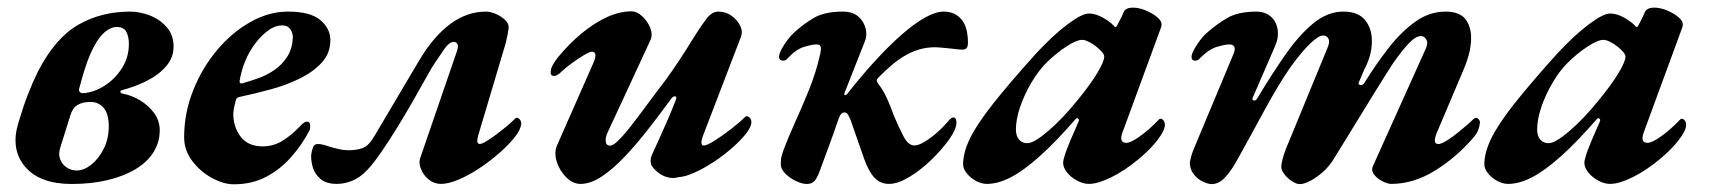

<svg xmlns="http://www.w3.org/2000/svg" viewBox="-20 -463 4435 498"><path d="M165.9 14.2Q83.6 14.2 45.5 -30.1Q7.5 -74.4 26.7 -141.2Q39.8 -185.4 51.7 -216.3Q63.6 -247.2 78.3 -277.4Q123.5 -364.7 183.1 -398.8Q242.8 -432.9 317 -432.9Q342.7 -432.9 368.5 -423Q394.3 -413 412.2 -392.8Q430.2 -372.6 430.2 -342.1Q430.2 -313.8 411 -291.3Q391.8 -268.8 361 -253.4Q330.2 -237.9 296.2 -229.1Q292.2 -228.1 292.2 -225.2Q292.2 -222.3 297.2 -220.3Q320.7 -216.2 342.8 -203Q364.9 -189.8 379.6 -170Q394.3 -150.1 394.3 -125.2Q394.3 -94.3 378.3 -68.6Q362.4 -42.9 332.2 -24.6Q302.1 -6.3 260.1 3.9Q218 14.2 165.9 14.2ZM179.3 -20.8Q197.5 -20.8 216.6 -35.8Q235.7 -50.8 248.9 -76.8Q262.1 -102.7 262.1 -135.3Q262.1 -167.8 248.9 -183.2Q235.6 -198.6 214.5 -198.6Q193.7 -198.6 180.8 -190.6Q167.8 -182.7 162.2 -163L135.7 -78Q131.3 -63.2 136 -50.2Q140.7 -37.3 152.2 -29.1Q163.7 -20.8 179.3 -20.8ZM194.2 -221.3Q220.8 -222.4 248.5 -239Q276.2 -255.6 295.2 -284.5Q314.3 -313.4 314.3 -349.5Q314.3 -367.2 307.8 -380.1Q301.3 -393 283 -393Q267.6 -393 251.9 -379.9Q236.2 -366.8 221.4 -337.9Q206.6 -309 193.3 -262L185.1 -232.1Q184.1 -227.9 187.1 -224.5Q190.1 -221.1 194.2 -221.3Z M586.5 15Q559.8 15 529.7 -1.4Q499.6 -17.8 478.6 -45.6Q457.6 -73.4 457.6 -107Q457.6 -169.3 480.6 -227.5Q503.5 -285.6 542 -331.8Q580.5 -378.1 628.8 -405.5Q677.1 -432.9 726.8 -432.9Q784.8 -432.9 810.8 -411Q836.9 -389.1 836.9 -359Q836.9 -324.7 814.5 -300.5Q792.2 -276.3 756.7 -258.9Q721.2 -241.6 679.9 -230.6Q638.6 -219.6 601.5 -211.6Q597.2 -210.6 594.9 -208.7Q592.6 -206.8 591.4 -202.4Q589.4 -195.2 587.7 -186.8Q586 -178.5 585.2 -170.2Q584.4 -135.2 603.6 -109.3Q622.9 -83.3 661.2 -83.3Q689 -83.3 712.3 -97.6Q735.7 -111.9 758.2 -135.6Q769.1 -147.5 775.4 -147.5Q784.6 -147.5 784.6 -136.6Q784.6 -134 784.2 -129.9Q783.8 -125.7 781.8 -122.9Q762.6 -86.6 734.7 -55.1Q706.9 -23.6 670.2 -4.3Q633.5 15 586.5 15ZM608.5 -246.9Q629.4 -252.7 651.8 -260.8Q674.2 -268.9 693.3 -282.6Q712.5 -296.3 725.2 -316.2Q737.9 -336 739.5 -364.4Q740.4 -375.7 733.4 -386.5Q726.4 -397.2 711.7 -397.2Q694 -397.2 676.5 -384.6Q658.9 -372 643.1 -351.6Q627.2 -331.2 616.4 -305.4Q605.6 -279.5 601.5 -252.9Q600.7 -245.3 608.5 -246.9Z M853.5 14Q826.3 14 811.2 1.1Q796.2 -11.8 791.2 -29.4Q786.3 -46.9 787.1 -61.7Q788.7 -73.2 792.1 -81.4Q795.5 -89.5 804.4 -89.5Q812.1 -89.5 821.1 -87Q830 -84.4 840.6 -80.8Q849.9 -78.1 860.9 -75.7Q871.9 -73.3 884 -73.3Q906.5 -73.3 921.8 -79.4Q937.2 -85.6 951.6 -110.9L1067.8 -307.1Q1104.5 -368.6 1147.8 -400.7Q1191.1 -432.9 1240.7 -432.9Q1252 -432.9 1266.2 -426.8Q1280.4 -420.7 1290.2 -411.1Q1300.1 -401.5 1299.3 -391.2Q1298.5 -383.1 1296.3 -371.9Q1294 -360.8 1292 -352.1L1220.1 -110.8Q1214.2 -89.6 1224.5 -89.6Q1229.9 -89.6 1241.3 -96.5Q1252.6 -103.3 1266.5 -113.7Q1280.4 -124.1 1293.3 -134.7Q1306.2 -145.4 1315 -154.2Q1316.3 -155.5 1317.4 -156.5Q1318.5 -157.5 1320.3 -157.5Q1325 -157.5 1328.6 -152.7Q1332.2 -147.9 1332.2 -142.1Q1331.4 -134.8 1326.9 -125.3Q1322.3 -115.9 1313.5 -105.2Q1297.3 -85.2 1273.2 -64.4Q1249.1 -43.5 1222.1 -25.7Q1195 -7.9 1168.9 3Q1142.9 14 1123.8 14Q1105.7 14 1091.9 2.6Q1078.1 -8.8 1072 -24.4Q1065.8 -39.9 1069.5 -51.8L1165.2 -330.3Q1169.6 -343.1 1166.4 -348.8Q1163.1 -354.4 1157.1 -354.4Q1145.5 -354.4 1132.6 -336Q1119.7 -317.6 1107.6 -299.3Q1101.7 -291.3 1087.7 -265.9Q1073.6 -240.5 1054 -206.1Q1034.4 -171.6 1012.4 -135.7Q990.4 -99.8 969.9 -69.9Q949.4 -40 933.4 -23Q913.6 -2 893.3 6Q873.1 14 853.5 14Z M1485.7 14Q1465.7 14 1448.5 -3.3Q1431.2 -20.6 1424 -43.8Q1416.8 -67.1 1424.7 -85.7L1518.2 -297.7Q1525.2 -313.1 1524.4 -321Q1523.5 -328.9 1515.5 -328.9Q1509.7 -328.9 1494.1 -319.7Q1478.5 -310.4 1462.3 -298.4Q1446.2 -286.4 1437.7 -278.4Q1425.1 -265.7 1416.7 -265.9Q1408.3 -266.1 1408.3 -274.8Q1408.3 -284.5 1413.6 -294.1Q1418.9 -303.6 1426.1 -313Q1455.2 -348.6 1487.7 -375.7Q1520.3 -402.8 1553.5 -418.2Q1586.8 -433.6 1618 -433.6Q1632 -433.6 1645.9 -420.7Q1659.8 -407.8 1666.6 -390.5Q1673.5 -373.1 1667 -358.8Q1648 -317 1620 -257.3Q1592.1 -197.5 1557.2 -122.1Q1549.8 -107 1551.1 -96.2Q1552.4 -85.3 1562.4 -85.3Q1572.4 -85.3 1591.5 -106.4Q1610.7 -127.5 1635.4 -160.7Q1660.1 -193.8 1685.6 -228.1Q1704.8 -252.3 1722.6 -278.2Q1740.5 -304.1 1756.3 -328.8Q1772 -353.5 1783.3 -371.8Q1799.8 -398.2 1813.3 -415.5Q1826.9 -432.9 1843.5 -432.9Q1862.7 -432.9 1877.7 -421.9Q1892.7 -411 1899.9 -396.1Q1907.1 -381.1 1901.6 -366.9L1802.3 -108.1Q1799.2 -99.8 1799.4 -92.7Q1799.6 -85.5 1805.3 -85.5Q1813.4 -85.5 1833.6 -98.3Q1853.8 -111.1 1876.2 -128.4Q1898.6 -145.6 1911.9 -159Q1914.6 -161.6 1915.8 -161.6Q1921.2 -161.6 1925 -157.1Q1928.9 -152.5 1928.9 -146.9Q1928.9 -134.2 1915.2 -116.6Q1901.4 -99.1 1879.4 -79.7Q1857.4 -60.3 1832 -43.5Q1806.5 -26.8 1782.5 -15.8Q1758.5 -4.7 1740.4 -3.6Q1726.3 0.7 1712 -3.1Q1697.6 -6.8 1686.8 -15.7Q1675.9 -24.5 1670.1 -33.6Q1667.8 -37.7 1667.6 -45.2Q1667.3 -52.8 1670.8 -60.9Q1679.1 -79.4 1689.4 -101.9Q1699.6 -124.4 1710.9 -150.2Q1722.2 -175.9 1732.9 -203.8Q1736.3 -212.5 1731.1 -213.1Q1725.9 -213.7 1720.9 -206.9Q1691.9 -167.1 1661.3 -127.9Q1630.7 -88.7 1600.4 -56.7Q1570.1 -24.7 1541 -5.3Q1511.9 14 1485.7 14Z M2072.2 14.2Q2060.6 14.2 2044.8 6.7Q2028.9 -0.7 2017 -12.7Q2005.2 -24.6 2005.2 -36.3Q2005.2 -43.2 2005.6 -48.4Q2006 -53.5 2007.6 -59.3Q2009.2 -65.1 2011.7 -72.4Q2023.8 -105.1 2041.7 -144.6Q2059.7 -184.1 2078.1 -229.4Q2096.5 -274.6 2107.4 -322.7Q2110.1 -334.8 2108.8 -341.3Q2107.5 -347.8 2097.5 -347.8Q2087.4 -347.8 2066 -341.6Q2044.6 -335.4 2021.4 -310Q2017.4 -305.2 2009.4 -305.8Q2001.3 -306.4 2000.5 -315Q2000.5 -322.6 2006.7 -334.6Q2012.9 -346.6 2022.3 -358.9Q2031.7 -371.3 2038.2 -377.1Q2062.6 -399.8 2090.5 -416.3Q2118.5 -432.9 2165.6 -432.9Q2191.8 -432.9 2206.3 -420Q2220.7 -407.2 2225.2 -389.3Q2229.6 -371.5 2223.4 -356.2L2171.4 -224.3Q2168.2 -216.6 2171.9 -216.3Q2175.5 -216.1 2179.5 -221.9Q2214.7 -266.9 2249.9 -305.2Q2285 -343.5 2317.8 -372.4Q2350.6 -401.3 2378.7 -417.1Q2406.9 -432.9 2427.4 -432.9Q2457.1 -432.9 2473.9 -412.5Q2490.8 -392.2 2490.6 -351Q2490.6 -334.3 2477.1 -334.3Q2470.5 -334.3 2461.3 -335.4Q2452 -336.5 2442.2 -337.5Q2430.9 -338.5 2421.3 -339.5Q2411.6 -340.5 2406.1 -340.5Q2385.1 -340.5 2366.3 -335.3Q2347.6 -330.1 2329.7 -320Q2311.9 -310 2294.5 -295.5Q2277.2 -281 2258.1 -261.6Q2254.1 -257.6 2254.1 -254.3Q2254 -251 2258.4 -244.9Q2270.7 -229.6 2280.6 -207.8Q2290.5 -186 2298.8 -162.2Q2311 -133.3 2323.4 -109.5Q2335.8 -85.7 2351.6 -85.7Q2362.1 -85.7 2377.5 -94.9Q2392.9 -104 2408 -117.1Q2423.1 -130.2 2431.2 -139.6Q2440.5 -150.1 2444.6 -154.2Q2448.8 -158.3 2452.8 -158.3Q2457.4 -158.3 2459.1 -154Q2460.8 -149.8 2460.8 -145.1Q2460.8 -128.3 2442.3 -102Q2423.9 -75.8 2396 -48.8Q2368.2 -21.8 2338.4 -3.9Q2308.6 14 2286 14Q2263.4 14 2248.3 -1.9Q2233.2 -17.8 2221.6 -50.4L2186.8 -150.1Q2183.6 -158.7 2179.8 -165.1Q2176 -171.4 2169.3 -171.4Q2165 -171.4 2161 -166.4Q2157.1 -161.4 2153.1 -149.3Q2143.7 -120.7 2130.6 -85.8Q2117.4 -50.9 2105.5 -17.6Q2098.7 0.8 2091.6 7.5Q2084.4 14.2 2072.2 14.2Z M2539.6 14Q2526 14 2511.5 6.3Q2497.1 -1.5 2487.5 -13.5Q2478 -25.6 2478 -36.6Q2478 -66.8 2495.8 -103.7Q2513.7 -140.5 2555 -193Q2596.4 -245.5 2666.3 -323.2Q2709.7 -370.2 2747.8 -399Q2785.9 -427.9 2804.3 -427.9Q2831 -427.9 2863.5 -401.6Q2870.1 -394.2 2871.1 -393.7Q2872 -393.1 2873 -393.1Q2875 -393.1 2875.7 -393.8Q2876.4 -394.5 2879 -399.9Q2886.5 -414.1 2889.5 -420.3Q2892.5 -426.6 2894.4 -431.6Q2899.6 -443.2 2918.7 -443.2Q2934.2 -443.2 2951.4 -436.1Q2968.6 -429 2980.7 -419.1Q2992.8 -409.2 2992.8 -400.1Q2992.8 -394.3 2990.7 -389.8L2891 -118.3Q2882.1 -92.5 2901.5 -92.5Q2913 -92.5 2936.8 -109.6Q2960.7 -126.6 2984.6 -151.6Q2987.4 -154.5 2987.9 -154.7Q2988.3 -155 2989.5 -155Q2994.3 -155 2997.9 -150.5Q3001.4 -145.9 3001.4 -139.1Q3001.4 -124.7 2982.5 -100.1Q2963.6 -75.5 2933.8 -50.7Q2897.6 -20.6 2862.6 -3.3Q2827.5 14 2804.3 14Q2789.4 14 2773.7 5.5Q2757.9 -2.9 2747.7 -15.6Q2737.5 -28.3 2737.5 -40.6Q2737.5 -47.5 2742.7 -63.6Q2744.5 -69.3 2748.4 -79.2Q2752.3 -89 2757.1 -100.6Q2761.9 -112.2 2767.4 -124.2Q2772.9 -136.2 2777.4 -147.3Q2780 -152.5 2776.6 -155.1Q2773.2 -157.8 2770.5 -154.9Q2719.3 -95.9 2677.5 -58.4Q2635.6 -20.8 2602.2 -3.4Q2568.8 14 2539.6 14ZM2644.8 -91.6Q2661.9 -91.6 2698.8 -123.2Q2735.8 -154.8 2774.4 -202.6Q2806.6 -241.7 2825.4 -272.5Q2844.1 -303.4 2844.1 -316.4Q2844.1 -325.3 2823.7 -342Q2814.4 -349.5 2804.1 -354.5Q2793.9 -359.6 2787.2 -359.6Q2771.7 -359.6 2744.7 -341.6Q2717.7 -323.6 2694.2 -300.2Q2673.5 -279.7 2655.4 -249.1Q2637.2 -218.5 2626.1 -186.1Q2615 -153.6 2615 -127.3Q2615 -110.6 2623 -101.1Q2631 -91.6 2644.8 -91.6Z M3122.6 14.5Q3113.5 14.5 3099.7 7.9Q3085.8 1.3 3075.9 -11.5Q3066.1 -24.2 3066.1 -41.7Q3066.9 -46.7 3068.9 -54.6Q3070.9 -62.6 3074.3 -71.7L3180.2 -325Q3184.4 -335.5 3181.5 -341.7Q3178.5 -347.8 3168.2 -347.8Q3158.1 -347.8 3136.7 -341.6Q3115.2 -335.4 3090.4 -310Q3086.4 -305.2 3078.6 -305.7Q3070.9 -306.2 3070.5 -314.8Q3070.5 -322.5 3077 -334.4Q3083.5 -346.4 3092.9 -358.8Q3102.4 -371.3 3109.6 -377.1Q3134.8 -399.8 3162.9 -416.2Q3191 -432.7 3238.2 -432.9Q3261.2 -432.9 3275.9 -420.2Q3290.6 -407.5 3293.9 -386.4Q3297.1 -365.4 3286.6 -342L3229.6 -210.4Q3226.6 -203.4 3231.9 -202.4Q3237.3 -201.4 3241.1 -208Q3278.3 -269.9 3313.7 -320.8Q3349.1 -371.7 3386.1 -402.3Q3423 -432.9 3464.8 -432.9Q3503.5 -432.9 3521.4 -410Q3539.4 -387.1 3538.3 -352.5Q3537.3 -317.8 3518.9 -283.4L3505 -250.5Q3501.2 -243.5 3508.2 -242.5Q3515.1 -241.5 3519 -248.2Q3549.5 -297.5 3582.2 -339.3Q3614.9 -381.1 3651.3 -407Q3687.6 -432.9 3729.5 -432.9Q3768.1 -432.9 3783.1 -410.6Q3798.1 -388.4 3795.3 -353.8Q3792.4 -319.2 3775.9 -281.8L3707.1 -119.6Q3694.6 -89.4 3710.5 -89.4Q3716.8 -89.4 3727.6 -95.4Q3738.5 -101.5 3750.6 -110.8Q3762.8 -120 3773.3 -128.9Q3783.9 -137.7 3789.5 -142.5Q3794.6 -147.6 3800 -152.5Q3805.5 -157.4 3808.9 -157.4Q3811.9 -157.4 3815.2 -153.7Q3818.6 -150 3818.6 -145.1Q3817.7 -134.7 3813.8 -125Q3809.9 -115.2 3801.4 -105.9Q3757.7 -54.9 3702 -20.5Q3646.2 14 3588.5 14Q3579.7 14 3566.3 7.5Q3552.9 1 3544.3 -10Q3535.7 -21 3541.3 -32.8L3677 -334.3Q3685 -350.2 3679.8 -359.8Q3674.6 -369.4 3666 -369.5Q3652.5 -369.7 3634.5 -351Q3616.5 -332.3 3592.5 -297.8Q3574.3 -269.8 3549 -228.9Q3523.7 -188.1 3495.4 -141.7Q3467.1 -95.3 3438.1 -48.5Q3426.8 -30.4 3410.2 -16Q3393.5 -1.5 3377.8 6.5Q3362.1 14.5 3351.7 14.5Q3342.6 14.5 3331.2 7.2Q3319.8 -0.2 3311.6 -10.7Q3303.3 -21.2 3303.3 -30.5Q3303.3 -36.3 3306.1 -48.2Q3309 -60.1 3314.9 -75.8L3422.6 -337.3Q3430 -353.7 3425.9 -362.2Q3421.9 -370.7 3412.5 -370.9Q3400.6 -371.3 3378.9 -350.7Q3357.2 -330.2 3327.5 -289.2Q3313 -268.6 3296.3 -241Q3279.5 -213.3 3262.3 -181.8Q3245.1 -150.3 3227.2 -117.4Q3209.3 -84.5 3191.9 -53.4Q3174.1 -20.2 3157.6 -2.8Q3141.2 14.5 3122.6 14.5Z M3891.6 14Q3878 14 3863.5 6.3Q3849.1 -1.5 3839.5 -13.5Q3830 -25.6 3830 -36.6Q3830 -66.8 3847.8 -103.7Q3865.7 -140.5 3907 -193Q3948.4 -245.5 4018.3 -323.2Q4061.7 -370.2 4099.8 -399Q4137.9 -427.9 4156.3 -427.9Q4183 -427.9 4215.5 -401.6Q4222.1 -394.2 4223.1 -393.7Q4224 -393.1 4225 -393.1Q4227 -393.1 4227.7 -393.8Q4228.4 -394.5 4231 -399.9Q4238.5 -414.1 4241.5 -420.3Q4244.5 -426.6 4246.4 -431.6Q4251.6 -443.2 4270.7 -443.2Q4286.2 -443.2 4303.4 -436.1Q4320.6 -429 4332.7 -419.1Q4344.8 -409.2 4344.8 -400.1Q4344.8 -394.3 4342.7 -389.8L4243 -118.3Q4234.1 -92.5 4253.5 -92.5Q4265 -92.5 4288.8 -109.6Q4312.7 -126.6 4336.6 -151.6Q4339.4 -154.5 4339.9 -154.7Q4340.3 -155 4341.5 -155Q4346.3 -155 4349.9 -150.5Q4353.4 -145.9 4353.4 -139.1Q4353.4 -124.7 4334.5 -100.1Q4315.6 -75.5 4285.8 -50.7Q4249.6 -20.6 4214.6 -3.3Q4179.5 14 4156.3 14Q4141.4 14 4125.7 5.5Q4109.9 -2.9 4099.7 -15.6Q4089.5 -28.3 4089.5 -40.6Q4089.5 -47.5 4094.7 -63.6Q4096.5 -69.3 4100.4 -79.2Q4104.3 -89 4109.1 -100.6Q4113.9 -112.2 4119.4 -124.2Q4124.9 -136.2 4129.4 -147.3Q4132 -152.5 4128.6 -155.1Q4125.2 -157.8 4122.5 -154.9Q4071.3 -95.9 4029.5 -58.4Q3987.6 -20.8 3954.2 -3.4Q3920.8 14 3891.6 14ZM3996.8 -91.6Q4013.9 -91.6 4050.8 -123.2Q4087.8 -154.8 4126.4 -202.6Q4158.6 -241.7 4177.4 -272.5Q4196.1 -303.4 4196.1 -316.4Q4196.1 -325.3 4175.7 -342Q4166.4 -349.5 4156.1 -354.5Q4145.9 -359.6 4139.2 -359.6Q4123.7 -359.6 4096.7 -341.6Q4069.7 -323.6 4046.2 -300.2Q4025.5 -279.7 4007.4 -249.1Q3989.2 -218.5 3978.1 -186.1Q3967 -153.6 3967 -127.3Q3967 -110.6 3975 -101.1Q3983 -91.6 3996.8 -91.6Z"/></svg>

Font: EB Garamond
Style: Italic
Weight: 400
Italic angle: -17.2°
Designer: Georg Duffner and Octavio Pardo
Foundry: Georg Duffner
Version: Version 1.001